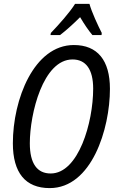

<svg xmlns="http://www.w3.org/2000/svg" viewBox="-20 -955 604 985"><path d="M241 -786 239 -775H288C318 -798 354 -830 391 -867C412 -831 434 -799 454 -775H501L502 -786C483 -823 450 -894 439 -935H365C336 -889 283 -830 241 -786ZM235 10C450 10 544 -293 544 -499C544 -646 480 -724 359 -724C154 -724 46 -445 46 -220C46 -69 110 10 235 10ZM240 -65C171 -65 133 -115 133 -220C133 -372 201 -650 352 -650C420 -650 458 -600 458 -500C458 -327 383 -65 240 -65Z"/></svg>

Font: Noto Sans Condensed
Style: Italic
Weight: 400
Width: 3
Italic angle: -12°
Designer: Monotype Design Team
Foundry: Monotype Imaging Inc.
Version: Version 2.013